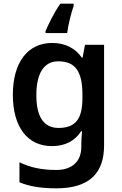

<svg xmlns="http://www.w3.org/2000/svg" viewBox="-20 -786 665 1046"><path d="M381 -753V-766H309C274 -717 245 -656 228 -616V-606H346C351 -649 368 -716 381 -753ZM264 -552C132 -552 50 -447 50 -270C50 -91 132 10 263 10C337 10 389 -20 422 -71H427C425 -53 423 -20 423 -4V14C423 93 373 140 287 140C206 140 143 126 86 98V207C141 230 205 240 287 240C464 240 547 160 547 6V-542H443L430 -472H426C390 -523 336 -552 264 -552ZM297 -452C391 -452 429 -396 429 -271V-250C429 -138 391 -89 299 -89C219 -89 178 -149 178 -268C178 -387 220 -452 297 -452Z"/></svg>

Font: Noto Sans Syriac SemiBold
Style: Regular
Weight: 600
Designer: Patrick Giasson and the Monotype Design Team
Foundry: Monotype Imaging Inc.
Version: Version 3.000